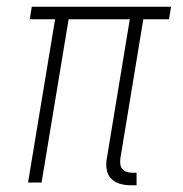

<svg xmlns="http://www.w3.org/2000/svg" viewBox="-20 -540 540 568"><path d="M365 8Q349 8 334 3.5Q319 -1 308.5 -12Q298 -23 295.5 -39Q293 -55 296 -71L364 -483H183L103 0H63L143 -483H68L74 -520H486L480 -483H404L336 -71Q335 -62 336 -54Q337 -46 342 -40Q347 -34 355 -31.5Q363 -29 371 -29H384V8Z"/></svg>

Font: Iosevka SS04 Extralight
Style: Italic
Weight: 200
Italic angle: -9°
Monospace: yes
Designer: Belleve Invis
Foundry: Belleve Invis
Version: Version 19.0.0; ttfautohint (v1.8.4)